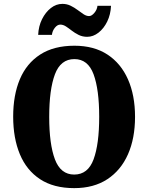

<svg xmlns="http://www.w3.org/2000/svg" viewBox="-20 -961 765 991"><path d="M363 10Q257 10 187 -36Q117 -82 82.5 -165Q48 -248 48 -359Q48 -470 82.5 -552Q117 -634 187.5 -679.5Q258 -725 364 -725Q465 -725 534.5 -679.5Q604 -634 640.5 -551.5Q677 -469 677 -358Q677 -247 640.5 -164.5Q604 -82 534 -36Q464 10 363 10ZM363 -60Q434 -60 463 -138.5Q492 -217 492 -358Q492 -499 463 -577.5Q434 -656 364 -656Q293 -656 263.5 -577.5Q234 -499 234 -358Q234 -217 263.5 -138.5Q293 -60 363 -60ZM430 -771Q406 -771 386.5 -780.5Q367 -790 351 -802.5Q335 -815 320.5 -824.5Q306 -834 291 -834Q276 -834 263 -817.5Q250 -801 248 -781H177Q179 -826 197 -862Q215 -898 242.5 -919.5Q270 -941 302 -941Q325 -941 344.5 -931.5Q364 -922 380.5 -909.5Q397 -897 411.5 -887.5Q426 -878 440 -878Q453 -878 467 -894.5Q481 -911 483 -931H553Q551 -886 533.5 -850Q516 -814 488.5 -792.5Q461 -771 430 -771Z"/></svg>

Font: Noto Serif Condensed Black
Style: Regular
Weight: 900
Width: 3
Designer: Monotype Design Team
Foundry: Monotype Imaging Inc.
Version: Version 2.015; ttfautohint (v1.8.4.7-5d5b)